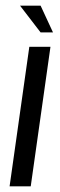

<svg xmlns="http://www.w3.org/2000/svg" viewBox="-20 -661 213 681"><path d="M14 0 84 -495H159L89 0ZM124 -546 51 -641H124L168 -546Z"/></svg>

Font: Alumni Sans Thin Medium
Style: Italic
Weight: 500
Italic angle: -8°
Version: Version 1.016